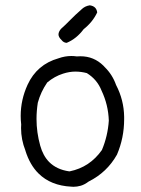

<svg xmlns="http://www.w3.org/2000/svg" viewBox="-20 -719 540 734"><path d="M119.6 -264.2Q119.6 -294.9 124.5 -326.2Q135.7 -367.7 160.6 -403.8Q188.5 -427.2 221.2 -437.5Q245.6 -445.3 268.1 -445.3Q290.5 -445.3 312 -439.5Q351.6 -415 368.2 -372.6Q394 -318.4 396 -257.8Q392.1 -199.2 369.6 -145.5Q323.2 -79.6 246.6 -64H245.1H244.1Q196.8 -70.8 168 -99.6Q144.5 -123.5 133.8 -162.1Q119.6 -212.9 119.6 -264.2ZM59.1 -275.9Q59.1 -260.3 61 -243.2Q60.5 -235.8 60.5 -229.5Q60.5 -185.5 77.1 -143.6V-143.1Q94.2 -88.4 127.4 -55.7Q174.3 -9.3 252.4 -5.4Q257.3 -4.9 260.7 -4.9Q274.4 -4.9 288.8 -9Q303.2 -13.2 318.8 -24.9Q389.2 -60.1 427.2 -127.9Q454.6 -191.9 454.6 -263.2Q454.6 -267.6 454.6 -272.5Q453.6 -336.9 423.8 -394Q409.7 -434.1 379.9 -462.9L375.5 -467.8Q338.9 -503.9 287.6 -503.9Q280.8 -503.9 273.4 -503.4Q262.7 -504.9 252.9 -504.9Q228 -504.9 203.6 -496.1Q121.1 -472.7 85.4 -395Q59.1 -337.4 59.1 -275.9ZM215.3 -565.9Q223.1 -555.7 234.9 -555.2Q272.5 -570.8 299.8 -607.4Q334 -634.3 351.6 -671.4Q350.1 -683.1 343.3 -689.9Q336.4 -696.8 323.2 -698.7Q304.2 -695.8 291 -682.6L290.5 -682.1Q267.6 -662.1 249 -643.1Q230.5 -624 212.9 -608.4Q203.6 -597.2 203.6 -587.2Q203.6 -577.1 215.3 -565.9ZM368.2 -372.6H367.7Q367.7 -372.6 368.2 -372.6Z"/></svg>

Font: NaikaiFont
Style: Light
Weight: 300
Version: Version 1.89